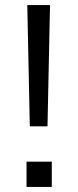

<svg xmlns="http://www.w3.org/2000/svg" viewBox="-20 -740 310 760"><path d="M98 -240 88 -720H178L168 -240ZM85 0V-100H185V0Z"/></svg>

Font: Carrois Gothic SC
Style: Regular
Weight: 400
Designer: Ralph du Carrois
Foundry: Ralph du Carrois
Version: Version 1.001